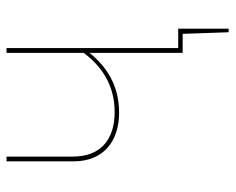

<svg xmlns="http://www.w3.org/2000/svg" viewBox="-84 -474 694 565"><g transform="rotate(-90 262.5 -191.0)"><path d="M404 -13.1V-518.3H390V-291.4C354.2 -242.9 299 -200.1 216 -200.1C133.1 -200.1 84.7 -242.9 84.7 -322.9V-518.3H70.7V-321.1C70.7 -232.3 130.6 -187 213.9 -187C298.2 -187 352.5 -227.7 390 -274.1V0H445.9L450.6 135.3H461.1V-13.1Z"/></g></svg>

Font: Fira Sans Hair
Style: Regular
Weight: 100
Designer: bBox Type GmbH & Carrois Corporate GbR & Edenspiekermann AG
Foundry: bBox Type GmbH & Carrois Corporate GbR & Edenspiekermann AG
Version: Version 4.300;PS 004.300;hotconv 1.0.88;makeotf.lib2.5.64775